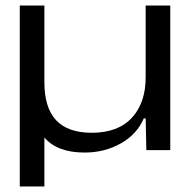

<svg xmlns="http://www.w3.org/2000/svg" viewBox="-20 -545 694 697"><path d="M51.8 131.8V-524.9H141.1V-247.1Q141.1 -153.3 184.1 -108.2Q227.1 -63 313 -63Q408.2 -63 458.5 -117.2Q508.8 -171.4 508.8 -265.1V-524.9H598.1V0H511.2L508.8 -115.2H502Q477.1 -57.1 418.2 -24.2Q359.4 8.8 287.1 8.8Q187.5 8.8 141.1 -45.9V131.8Z"/></svg>

Font: Lumene Sans Expanded
Style: Regular
Weight: 400
Width: 7
Designer: Deni Anggara
Version: Version 1.003;Glyphs 3.1.2 (3151)